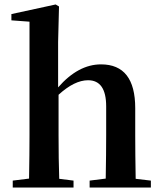

<svg xmlns="http://www.w3.org/2000/svg" viewBox="-20 -839 724 859"><path d="M655 -31V0H381V-31L453 -40Q455 -152 455 -235V-363Q455 -480 374 -480Q313 -480 242 -415V-235Q242 -125 245 -39L309 -31V0H37V-31L110 -40Q112 -154 112 -235V-742L31 -748V-776L229 -819L244 -810L240 -651V-448Q330 -551 432 -551Q585 -551 585 -355V-235Q585 -153 587 -39Z"/></svg>

Font: Source Han Serif JP
Style: Bold
Weight: 700
Designer: Ryoko NISHIZUKA  (kana & ideographs); Frank Grießhammer (Latin, Greek & Cyrillic); Wenlong ZHANG  (bopomofo); Sandoll Co
Foundry: Adobe Systems Incorporated
Version: Version 1.000;PS 1;hotconv 16.6.53;makeotf.lib2.5.65590